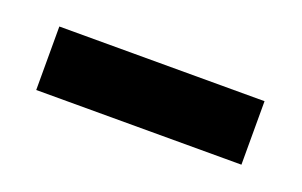

<svg xmlns="http://www.w3.org/2000/svg" viewBox="-30 -737 366 233"><g transform="rotate(20 152.5 -621.0)"><path d="M285 -662V-580H20V-662Z"/></g></svg>

Font: Mukta Malar ExtraBold
Style: Regular
Weight: 800
Designer: Aadarsh Rajan, Girish Dalvi, Yashodeep Gholap
Foundry: Ek Type
Version: Version 2.538;PS 1.000;hotconv 16.6.51;makeotf.lib2.5.65220;